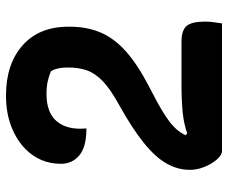

<svg xmlns="http://www.w3.org/2000/svg" viewBox="-80 -680 760 640"><g transform="rotate(-90 300.0 -360.0)"><path d="M302 -720Q406 -720 468.5 -665Q531 -610 531 -512V-507Q531 -451 512 -405.5Q493 -360 449.5 -321Q406 -282 333 -244Q278 -216 245.5 -196Q213 -176 195.5 -158.5Q178 -141 169 -121L176 -116Q206 -127 245 -131Q284 -135 336 -135H481Q519 -135 533.5 -118Q548 -101 548 -56Q548 -42 546 -27.5Q544 -13 542 0H118Q103 0 88 -17.5Q73 -35 63.5 -59Q54 -83 54 -104V-109Q54 -147 74.5 -184Q95 -221 143 -260Q191 -299 272 -344Q323 -372 349.5 -397.5Q376 -423 385.5 -450.5Q395 -478 395 -512V-517Q395 -549 383 -570Q367 -577 348.5 -581Q330 -585 307 -585Q243 -585 214.5 -549.5Q186 -514 192 -452H186Q128 -453 101 -476.5Q74 -500 74 -537Q74 -606 123 -655Q152 -684 197.5 -702Q243 -720 302 -720Z"/></g></svg>

Font: Recursive Sn Csl St
Style: Bold
Weight: 700
Version: Version 1.079;hotconv 1.0.112;makeotfexe 2.5.65598; ttfautoh